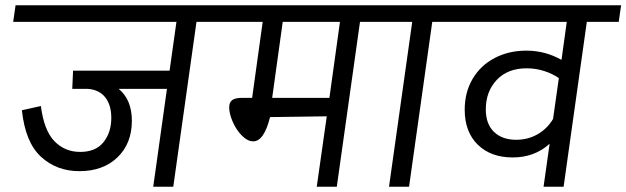

<svg xmlns="http://www.w3.org/2000/svg" viewBox="-20 -708 2375 728"><path d="M845 -625H725L637 0H561L613 -371H430Q480 -330 480 -250Q480 -164 425.5 -111.5Q371 -59 281 -59Q195 -59 135.5 -113.5Q76 -168 63 -290L135 -306Q147 -213 186.5 -172.5Q226 -132 284 -132Q343 -132 372.5 -169Q402 -206 402 -261Q402 -310 379 -339Q356 -368 313 -371H254L257 -440H623L649 -625H30L39 -688H855Z M1466 -625H1345L1257 0H1181L1219 -267L1004 -264Q981 -172 940 -172Q919 -172 897.5 -193.5Q876 -215 862.5 -246Q849 -277 849 -301Q849 -320 860.5 -328.5Q872 -337 898 -337H936L976 -625H804L813 -688H1475ZM1269 -625H1052L1012 -337H1229Z M1740 -625H1619L1531 0H1455L1543 -625H1425L1434 -688H1749Z M2326 -625H2205L2117 0H2041L2064 -163Q2007 -111 1924 -111Q1841 -111 1791.5 -159.5Q1742 -208 1742 -292Q1742 -358 1772 -409Q1802 -460 1855.5 -488Q1909 -516 1976 -516Q2047 -516 2109 -481L2129 -625H1699L1708 -688H2335ZM2077 -257 2099 -412Q2074 -429 2042.5 -439Q2011 -449 1977 -449Q1905 -449 1863.5 -405Q1822 -361 1822 -293Q1822 -238 1853 -208Q1884 -178 1937 -178Q1982 -178 2018.5 -199Q2055 -220 2077 -257Z"/></svg>

Font: FiraGO Book
Style: Italic
Weight: 350
Italic angle: -8°
Designer: bBox Type GmbH
Foundry: bBox Type GmbH
Version: Version 1.001